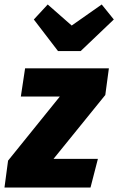

<svg xmlns="http://www.w3.org/2000/svg" viewBox="-50 -837 528 857"><path d="M420 -413 189 -128H387L354 0H-30L-14 -120L217 -406H43L62 -532H436ZM458 -750 310 -609H209L101 -750L163 -817L270 -723L404 -817Z"/></svg>

Font: Fira Sans Condensed ExtraBold
Style: Italic
Weight: 800
Width: 3
Italic angle: -8°
Designer: bBox Type GmbH & Carrois Corporate GbR & Edenspiekermann AG
Foundry: bBox Type GmbH & Carrois Corporate GbR & Edenspiekermann AG
Version: Version 4.301